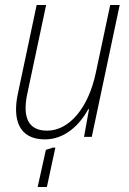

<svg xmlns="http://www.w3.org/2000/svg" viewBox="-20 -549 519 770"><path d="M160 10C241 10 300 -49 334 -111H337L317 0H348L460 -529H422L364 -256C334 -115 257 -25 169 -25C86 -25 72 -89 89 -171L165 -529H127L52 -175C29 -69 56 10 160 10ZM131 201H168L202 43H192L164 52Z"/></svg>

Font: Noto Sans SemiCondensed ExtraLight
Style: Italic
Weight: 200
Width: 4
Italic angle: -12°
Designer: Monotype Design Team
Foundry: Monotype Imaging Inc.
Version: Version 2.013